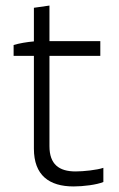

<svg xmlns="http://www.w3.org/2000/svg" viewBox="-20 -668 427 691"><path d="M245 3C280 3 328 -3 352 -13V-64C329 -56 280 -51 252 -51C192 -51 158 -77 158 -142V-467H341V-520H158V-648L102 -640V-519C78 -517 48 -512 29 -506V-467H102V-133C102 -37 157 3 245 3Z"/></svg>

Font: Fixel Display Light
Style: Regular
Weight: 300
Designer: AlfaBravo + MacPaw
Foundry: Kyrylo Tkachov, Marchela Mozhyna, Serhii Makarenko, Maria Weinstein, Zakhar Kryvoshyya
Version: Version 1.211